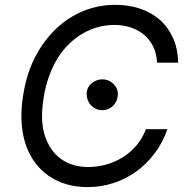

<svg xmlns="http://www.w3.org/2000/svg" viewBox="-20 -757 767 787"><path d="M75.3 -369.3Q84.5 -427.2 102.8 -475.5Q121.1 -523.8 148.8 -565.7Q175.1 -605.5 207.9 -637.3Q240.8 -669 279.1 -691.2Q317.5 -713.4 361.2 -725.3Q404.8 -737.2 453.1 -737.2Q507.1 -737.2 553.6 -721.8Q600.1 -706.3 634.6 -676.1Q669 -646 689.1 -601.7Q709.2 -557.5 710.2 -500H623.6Q622.2 -537.6 607.8 -566.6Q593.4 -595.5 569.8 -615.1Q546.2 -634.6 515.1 -644.7Q484 -654.8 448.9 -654.8Q381.4 -654.8 321 -620.7Q290.8 -603.7 264.6 -578.5Q238.3 -553.3 217.5 -520.2Q196.7 -487.2 181.8 -446.6Q166.9 -405.9 159.1 -358Q143.5 -262.8 163.7 -201.3Q185 -137.1 231 -104.8Q277 -72.4 342.3 -72.4Q379.3 -72.4 415.5 -82.6Q451.7 -92.7 483.1 -112.2Q514.6 -131.7 539.2 -160.7Q563.9 -189.6 578.1 -227.3H666.2Q646.7 -171.5 613.3 -127.5Q579.9 -83.5 536.9 -52.9Q494 -22.4 443.5 -6.2Q393.1 9.9 339.5 9.9Q245.7 9.9 179 -36.6Q146 -59.7 122 -92.7Q98 -125.7 84.3 -167.8Q70.7 -209.9 68.2 -260.5Q65.7 -311.1 75.3 -369.3ZM354 -414.1Q373.9 -431.8 399.1 -431.8Q426.1 -431.8 444.6 -413.4Q463.8 -394.5 463.1 -369.3Q462.7 -356.2 457.7 -344.5Q452.8 -332.7 444.2 -324Q435.7 -315.3 424.2 -310.4Q412.6 -305.4 399.1 -305.4Q385.7 -305.4 374.1 -310.4Q362.6 -315.3 354 -324Q345.5 -332.7 340.6 -344.5Q335.6 -356.2 335.2 -369.3Q334.5 -396.7 354 -414.1Z"/></svg>

Font: Inter P
Style: Italic
Weight: 400
Italic angle: -9.40001°
Designer: Rasmus Andersson
Foundry: rsms
Version: Version 3.018;git-588b23468